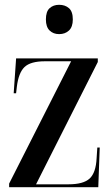

<svg xmlns="http://www.w3.org/2000/svg" viewBox="-20 -779 463 799"><path d="M18 0V-15L276 -524H167Q107 -524 82 -500Q57 -476 50 -417L47 -391H37L47 -536H387V-521L130 -12H265Q327 -12 353 -36Q379 -60 382 -120L385 -165H395L389 0ZM226 -637Q202 -637 186.5 -652Q171 -667 171 -698Q171 -731 186.5 -745Q202 -759 226 -759Q251 -759 267 -745Q283 -731 283 -698Q283 -667 267 -652Q251 -637 226 -637Z"/></svg>

Font: Noto Serif Display ExtraCondensed SemiBold
Style: Regular
Weight: 600
Width: 2
Designer: Monotype Design Team
Foundry: Monotype Imaging Inc.
Version: Version 2.009